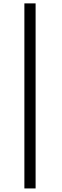

<svg xmlns="http://www.w3.org/2000/svg" viewBox="-20 -877 357 1111"><path d="M121.1 213.4V-857.4H186V213.4Z"/></svg>

Font: Fjord
Style: One
Weight: 400
Designer: Viktoriya Grabowska
Foundry: Viktoriya Grabowska
Version: Version 1.002